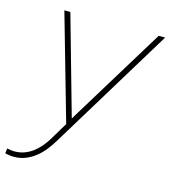

<svg xmlns="http://www.w3.org/2000/svg" viewBox="-126 -619 823 922"><g transform="rotate(15 285.5 -158.0)"><path d="M249 -36.1 257.8 -51.3 549.3 -527.8H581.5L206.5 87.9Q191.4 112.8 173.1 135.5Q154.8 158.2 132.8 175.3Q110.8 192.4 84.7 202.9Q58.6 213.4 27.3 213.4Q16.1 213.4 5.6 211.9Q-4.9 210.4 -16.1 208L-13.7 183.1Q-4.4 184.6 4.9 186Q14.2 187.5 23.9 187.5Q49.8 187.5 72.5 179.2Q95.2 170.9 114.3 156.5Q133.3 142.1 149.4 123Q165.5 104 178.2 83L230 -3.4L80.1 -528.8H109.9Z"/></g></svg>

Font: Roboto Mono Thin
Style: Italic
Weight: 250
Designer: Google
Version: Version 2.000985; 2015; ttfautohint (v1.3)